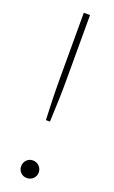

<svg xmlns="http://www.w3.org/2000/svg" viewBox="-142 -738 463 781"><g transform="rotate(20 89.5 -347.5)"><path d="M103.5 -703V-417Q103.5 -395 103.2 -375.5Q103 -356 102.2 -335.5Q101.5 -315 100.5 -292Q99.5 -269 98.5 -240H81Q80 -269 79 -292Q78 -315 77.5 -335.5Q77 -356 76.8 -375.5Q76.5 -395 76.5 -417V-703ZM50.5 -29.5Q50.5 -45.5 61.2 -56.8Q72 -68 88 -68Q104 -68 115.2 -56.8Q126.5 -45.5 126.5 -29.5Q126.5 -13.5 115.2 -2.8Q104 8 88 8Q72 8 61.2 -2.8Q50.5 -13.5 50.5 -29.5Z"/></g></svg>

Font: Lato 2
Style: Regular
Weight: 200
Designer: Lukasz Dziedzic with Adam Twardoch and Botio Nikoltchev
Foundry: tyPoland Lukasz Dziedzic
Version: Version 2.015; 2015-08-06; http://www.latofonts.com/